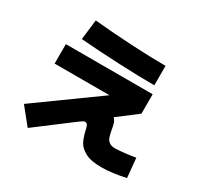

<svg xmlns="http://www.w3.org/2000/svg" viewBox="-167 -971 1273 1227"><g transform="rotate(30 469.0 -358.0)"><path d="M76.2 -72.3 522 -393.6H117.2V-537.1H757.8V-393.6L615.2 -285.2Q629.4 -271.5 635.3 -252.4Q641.1 -233.4 645.5 -204.1Q651.4 -174.3 657.5 -157.2Q663.6 -140.1 679 -128.7Q694.3 -117.2 722.7 -117.2Q744.1 -117.2 790.5 -122.3Q836.9 -127.4 870.1 -133.8L883.8 8.8Q781.7 31.2 706.1 31.2Q627.9 31.2 585.7 7.8Q543.5 -15.6 528.3 -45.7Q513.2 -75.7 502.9 -119.1Q497.1 -147 491.2 -158Q485.4 -168.9 472.7 -168.9Q467.3 -168.9 462.2 -166.5Q457 -164.1 443.8 -154.8Q430.7 -145.5 410.2 -129.9L173.8 48.8ZM189.5 -616.2 207 -763.7Q351.6 -750 491.5 -742.7Q631.3 -735.4 738.3 -735.4V-591.8Q630.4 -591.8 480 -598.4Q329.6 -605 189.5 -616.2Z"/></g></svg>

Font: Pretendard JP Black
Style: Regular
Weight: 900
Designer: Base glyphs from Inter by Rasmus Andersson; Hangeul glyphs from Noto Sans CJK(Source Han Sans) by Jang Soo-young and Kan
Foundry: Kil Hyung-jin
Version: Version 1.309